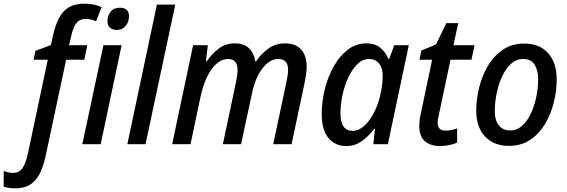

<svg xmlns="http://www.w3.org/2000/svg" viewBox="-134 -785 3088 1045"><path d="M-50 240Q-87 240 -114 231V146Q-102 150 -89 153Q-76 156 -63 156Q-28 156 -10.5 128.5Q7 101 18 50L126 -460H49L59 -508L143 -540L154 -589Q174 -681 213 -723Q252 -765 326 -765Q378 -765 419 -746L389 -669Q377 -675 362.5 -678.5Q348 -682 333 -682Q300 -682 282 -659.5Q264 -637 253 -586L242 -539H341L325 -460H226L115 61Q104 114 85 154.5Q66 195 33.5 217.5Q1 240 -50 240ZM503 -622Q479 -622 465 -634Q451 -646 451 -670Q451 -699 468 -721Q485 -743 518 -743Q568 -743 568 -697Q568 -664 549.5 -643Q531 -622 503 -622ZM314 0 429 -539H528L414 0Z M559 0 720 -760H820L658 0Z M803 0 917 -539H997L987 -451H991Q1017 -490 1055 -519.5Q1093 -549 1144 -549Q1193 -549 1220.5 -523Q1248 -497 1256 -450H1259Q1286 -491 1326 -520Q1366 -549 1417 -549Q1474 -549 1504.5 -516Q1535 -483 1535 -422Q1535 -402 1532 -382Q1529 -362 1525 -340L1453 0H1353L1425 -339Q1429 -359 1431.5 -375.5Q1434 -392 1434 -405Q1434 -464 1380 -464Q1334 -464 1294.5 -413Q1255 -362 1237 -275L1178 0H1079L1151 -341Q1159 -380 1159 -403Q1159 -464 1107 -464Q1058 -464 1017.5 -408Q977 -352 956 -252L903 0Z M1750 10Q1691 10 1654 -33.5Q1617 -77 1617 -164Q1617 -231 1633.5 -298.5Q1650 -366 1682 -423Q1714 -480 1759 -514.5Q1804 -549 1861 -549Q1907 -549 1936 -525Q1965 -501 1980 -464H1984L2012 -539H2091L1977 0H1898L1907 -85H1904Q1873 -44 1835.5 -17Q1798 10 1750 10ZM1785 -73Q1819 -73 1848 -99.5Q1877 -126 1899.5 -168.5Q1922 -211 1934 -260Q1942 -293 1945.5 -321Q1949 -349 1949 -374Q1949 -415 1929 -439.5Q1909 -464 1875 -464Q1840 -464 1812 -437Q1784 -410 1763 -366Q1742 -322 1730.5 -270Q1719 -218 1719 -168Q1719 -73 1785 -73Z M2262 10Q2210 10 2179 -16Q2148 -42 2148 -101Q2148 -131 2157 -170L2218 -460H2149L2159 -510L2239 -543L2295 -659H2360L2334 -539H2449L2432 -460H2318L2256 -167Q2253 -154 2250.5 -141Q2248 -128 2248 -117Q2248 -74 2291 -74Q2319 -74 2354 -86V-9Q2338 -1 2312 4.5Q2286 10 2262 10Z M2636 9Q2554 9 2506 -42Q2458 -93 2458 -183Q2458 -243 2473.5 -307Q2489 -371 2521 -425.5Q2553 -480 2602.5 -514Q2652 -548 2719 -548Q2802 -548 2849 -496Q2896 -444 2896 -353Q2896 -290 2880 -226.5Q2864 -163 2832 -109.5Q2800 -56 2751 -23.5Q2702 9 2636 9ZM2644 -75Q2678 -75 2705.5 -98.5Q2733 -122 2753 -162.5Q2773 -203 2784 -253.5Q2795 -304 2795 -358Q2795 -401 2776 -432.5Q2757 -464 2713 -464Q2676 -464 2647 -437.5Q2618 -411 2598.5 -368.5Q2579 -326 2569 -276.5Q2559 -227 2559 -181Q2559 -130 2581 -102.5Q2603 -75 2644 -75Z"/></svg>

Font: Noto Sans SemiCondensed Medium
Style: Italic
Weight: 500
Width: 4
Italic angle: -12°
Designer: Monotype Design Team
Foundry: Monotype Imaging Inc.
Version: Version 2.013; ttfautohint (v1.8.4.7-5d5b)